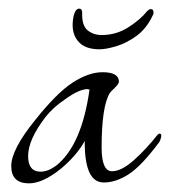

<svg xmlns="http://www.w3.org/2000/svg" viewBox="-20 -418 393 444"><path d="M47 6Q6 6 6 -34Q6 -72 61 -140Q111 -203 148 -227Q185 -251 217 -251Q255 -251 255 -229Q255 -224 245 -214.5Q235 -205 234 -203Q215 -172 215 -77Q215 -22 239 -22Q261 -22 290 -48Q319 -74 344 -106Q347 -109 349 -109Q353 -109 353 -104Q353 -102 351.5 -97Q350 -92 348 -89Q307 -34 277.5 -15Q248 4 220 4Q175 4 176 -92Q157 -58 121 -28Q79 6 47 6ZM74 -21Q91 -21 110 -35Q169 -82 187 -211Q184 -211 183 -212Q163 -212 130 -188Q102 -169 85 -147Q45 -95 45 -57Q45 -21 74 -21ZM210 -304Q179 -304 163.5 -319.5Q148 -335 148 -360Q148 -375 152 -387Q156 -398 163 -398Q170 -398 170 -389Q169 -359 182.5 -348Q196 -337 215 -337Q249 -337 277 -355Q305 -373 320 -392Q325 -397 329 -397Q335 -397 335 -389Q335 -385 332 -380Q318 -351 295 -334.5Q272 -318 248.5 -311Q225 -304 210 -304Z"/></svg>

Font: Lavishly Yours
Style: Regular
Weight: 400
Designer: Robert E. Leuschke
Foundry: Robert E. Leuschke
Version: Version 1.010; ttfautohint (v1.8.3)